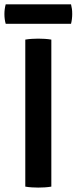

<svg xmlns="http://www.w3.org/2000/svg" viewBox="-28 -867 355 892"><path d="M89.5 -683Q103.5 -685.5 120.2 -686.5Q137 -687.5 149.5 -687.5Q163.5 -687.5 179.8 -686.5Q196 -685.5 210.5 -683V0Q196 2.5 179.8 3.5Q163.5 4.5 149.5 4.5Q137 4.5 120.2 3.5Q103.5 2.5 89.5 0ZM-1.5 -756.5Q-7.5 -777.5 -7.5 -801.5Q-7.5 -824.5 -1.5 -847H302Q305 -834.5 306.2 -825.2Q307.5 -816 307.5 -802Q307.5 -778 302 -756.5Z"/></svg>

Font: Signika Medium
Style: Regular
Weight: 500
Designer: Anna Giedry
Foundry: Anna Giedry
Version: Version 2.000